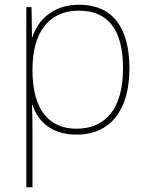

<svg xmlns="http://www.w3.org/2000/svg" viewBox="-20 -558 623 810"><path d="M313 -538C203 -538 139 -472 117 -402H115L113 -528H91V232H117V15C117 -27 117 -71 115 -116H117C139 -46 198 10 303 10C444 10 526 -91 526 -269C526 -445 453 -538 313 -538ZM313 -513C435 -513 499 -434 499 -269C499 -101 426 -15 303 -15C189 -15 117 -92 117 -262V-265C117 -421 185 -513 313 -513Z"/></svg>

Font: Noto Sans Thai Looped Thin
Style: Regular
Weight: 100
Designer: Sasikarn Vongin, Ben Mitchell
Foundry: The Fontpad Ltd
Version: Version 1.001